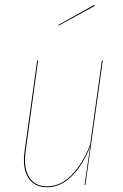

<svg xmlns="http://www.w3.org/2000/svg" viewBox="-20 -768 512 797"><path d="M371.1 -747.6 373 -743.2 222.7 -661.1 222.2 -664.6ZM175.3 9.3Q122.1 9.3 97.2 -30.5Q72.3 -70.3 82 -140.1L134.3 -517.1H138.2L86.4 -140.1Q77.1 -71.8 100.8 -33.2Q124.5 5.4 175.3 5.4Q230.5 5.4 275.6 -39.6Q320.8 -84.5 354 -166L402.8 -517.1H406.7L334.5 0H331.1L354 -158.2Q321.3 -78.6 275.9 -34.7Q230.5 9.3 175.3 9.3Z"/></svg>

Font: Fira Sans Compressed Four
Style: Italic
Weight: 100
Width: 3
Italic angle: -8°
Designer: Carrois Corporate & Edenspiekermann AG
Foundry: Carrois Corporate GbR & Edenspiekermann AG
Version: Version 4.203;PS 004.203;hotconv 1.0.88;makeotf.lib2.5.64775